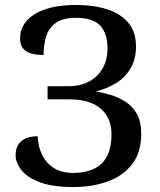

<svg xmlns="http://www.w3.org/2000/svg" viewBox="-20 -744 646 775"><path d="M276 11Q192 11 140.5 -8.5Q89 -28 66 -58Q43 -88 43 -118Q43 -155 66.5 -174.5Q90 -194 132 -194Q133 -156 148.5 -122Q164 -88 195.5 -67Q227 -46 276 -46Q322 -46 357 -61.5Q392 -77 411 -111.5Q430 -146 430 -204Q430 -267 387 -305Q344 -343 259 -343H172V-396H258Q303 -396 338.5 -414.5Q374 -433 394 -467.5Q414 -502 414 -549Q414 -608 385 -640Q356 -672 286 -672Q233 -672 204.5 -651Q176 -630 166 -596Q156 -562 156 -522Q129 -522 107.5 -527.5Q86 -533 73.5 -548Q61 -563 61 -590Q61 -619 75.5 -643.5Q90 -668 118.5 -686Q147 -704 189 -714Q231 -724 287 -724Q358 -724 412.5 -706.5Q467 -689 498 -652Q529 -615 529 -557Q529 -505 507 -468Q485 -431 448.5 -408.5Q412 -386 367 -375Q396 -370 427.5 -360.5Q459 -351 487 -333Q515 -315 532.5 -284Q550 -253 550 -204Q550 -127 512 -79.5Q474 -32 412 -10.5Q350 11 276 11Z"/></svg>

Font: ET Text
Style: Regular
Weight: 470
Designer: Monotype Design Team
Foundry: Monotype Imaging Inc.
Version: Version 2.009